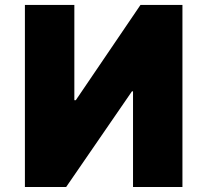

<svg xmlns="http://www.w3.org/2000/svg" viewBox="-20 -747 830 767"><path d="M79.5 -727.3H277V-346.6H282.7L541.2 -727.3H708.8V0H511.4V-382.1H507.1L244.3 0H79.5Z"/></svg>

Font: Karasuma Gothic
Style: Black
Weight: 900
Designer: Rasmus Andersson / Ryoko Nishizuka
Foundry: Genbu
Version: Version 1.00